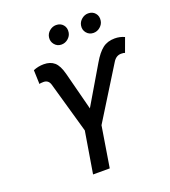

<svg xmlns="http://www.w3.org/2000/svg" viewBox="-164 -1056 1039 1175"><g transform="rotate(-20 355.0 -468.5)"><path d="M238.3 0 283 -270.6 188.6 -602.6Q179 -635.7 146.3 -635.7Q125.4 -635.7 119.3 -632.1L116.1 -723.4Q148.4 -737.2 184.7 -737.2Q227.3 -737.2 253.4 -714.5Q279.5 -691.8 294.4 -634.2L358.3 -386.7L503.6 -632.8Q535.2 -687.1 567.3 -712.2Q599.4 -737.2 646.3 -737.2Q680.8 -737.2 709.9 -723.4L676.5 -632.1Q670.1 -635.7 651.6 -635.7Q619.3 -635.7 599.1 -602.6L389.9 -265.6L346.9 0ZM538 -812.9Q510.7 -812.9 493.4 -833.3Q476.2 -853.7 480.8 -881.4Q484.7 -904.8 503.9 -920.8Q523.1 -936.8 546.2 -936.8Q575.3 -936.8 592 -916.9Q608.7 -897 604 -867.9Q600.5 -845.5 581.5 -829.2Q562.5 -812.9 538 -812.9ZM329.2 -812.9Q302.2 -812.9 285 -833.6Q267.8 -854.4 272 -881.4Q275.6 -904.8 294.9 -920.8Q314.3 -936.8 337.4 -936.8Q366.5 -936.8 383.2 -916.9Q399.9 -897 395.2 -867.9Q391.7 -845.5 372.7 -829.2Q353.7 -812.9 329.2 -812.9Z"/></g></svg>

Font: Karasuma Gothic
Style: Medium Italic
Weight: 500
Italic angle: 9.39998°
Designer: Rasmus Andersson / Ryoko Nishizuka
Foundry: Genbu
Version: Version 1.00